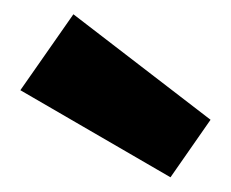

<svg xmlns="http://www.w3.org/2000/svg" viewBox="-20 -868 319 265"><path d="M81.3 -848.3 8.1 -743.5 215.3 -623.3 270.6 -702.7Z"/></svg>

Font: Hepta Slab ExtraLight
Style: Regular
Weight: 200
Designer: Michael LaGattuta
Foundry: Michael LaGattuta
Version: Version 1.100